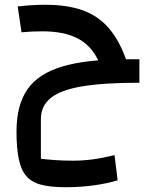

<svg xmlns="http://www.w3.org/2000/svg" viewBox="-20 -501 603 803"><path d="M254 282Q192 282 152 271.5Q112 261 90 235.5Q68 210 58.5 164Q49 118 49 49Q49 -61 94.5 -127Q140 -193 241 -223Q342 -253 507 -253L563 -155Q415 -155 324.5 -140Q234 -125 192.5 -91.5Q151 -58 151 -3V163Q176 166 209.5 168.5Q243 171 285 171Q325 171 364.5 166Q404 161 459 148L472 253Q431 266 374 274Q317 282 254 282ZM389 -252Q359 -313 302.5 -341.5Q246 -370 157 -370Q134 -370 113 -369Q92 -368 70 -366L54 -474Q88 -478 116.5 -479.5Q145 -481 170 -481Q261 -481 325.5 -458Q390 -435 434 -384.5Q478 -334 507 -253H563V-155Q489 -155 450 -176.5Q411 -198 389 -252Z"/></svg>

Font: Changa Medium
Style: Regular
Weight: 500
Designer: Eduardo Rodriguez Tunni
Foundry: Eduardo Rodriguez Tunni
Version: Version 3.003